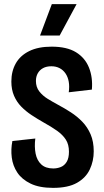

<svg xmlns="http://www.w3.org/2000/svg" viewBox="-20 -897 506 930"><path d="M237 13Q171 13 128.5 -7.5Q86 -28 64 -61Q42 -94 37 -134Q32 -174 40 -214L151 -226Q146 -186 152.5 -153Q159 -120 180 -100.5Q201 -81 238 -81Q257 -81 274.5 -88Q292 -95 303 -113Q314 -131 314 -162Q314 -197 299 -220.5Q284 -244 256.5 -263.5Q229 -283 191 -304Q161 -321 133 -339.5Q105 -358 83 -380.5Q61 -403 48 -433Q35 -463 35 -502Q35 -552 56.5 -590Q78 -628 121.5 -649.5Q165 -671 230 -671Q304 -671 348 -644Q392 -617 411 -569.5Q430 -522 425 -463L313 -450Q317 -478 313 -501Q309 -524 297.5 -541Q286 -558 268.5 -567Q251 -576 229 -576Q205 -576 188.5 -567Q172 -558 163 -542Q154 -526 154 -505Q154 -475 170.5 -454Q187 -433 211.5 -418Q236 -403 262 -389Q292 -373 323 -353Q354 -333 379 -307Q404 -281 419 -246Q434 -211 434 -164Q434 -117 415 -76.5Q396 -36 353 -11.5Q310 13 237 13ZM269 -725H174L231 -877H351Z"/></svg>

Font: Bricolage Grotesque Condensed SemiBold
Style: Regular
Weight: 600
Width: 3
Designer: Mathieu Triay
Foundry: Atelier Triay
Version: Version 1.000;gftools[0.9.30]